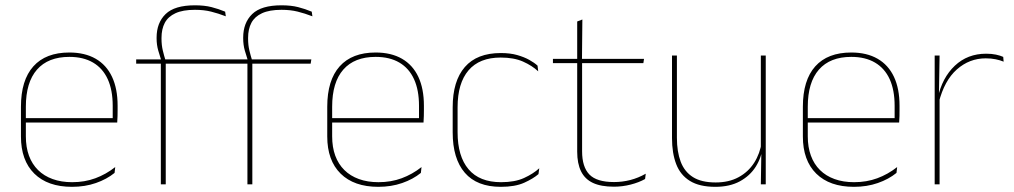

<svg xmlns="http://www.w3.org/2000/svg" viewBox="-20 -695 3823 724"><path d="M251.5 9.5Q160 9.5 109.5 -40.2Q59 -90 59 -180.5V-292.5Q59 -392.5 105.8 -444.8Q152.5 -497 241.5 -497Q300 -497 340.8 -473.5Q381.5 -450 402.5 -405.2Q423.5 -360.5 423.5 -296.5V-279.5Q423.5 -268.5 423.2 -257.5Q423 -246.5 422 -233H405Q405 -250.5 405 -266.5Q405 -282.5 405 -296Q405 -355.5 386.2 -396.5Q367.5 -437.5 331 -459Q294.5 -480.5 241.5 -480.5Q161.5 -480.5 119.5 -432.5Q77.5 -384.5 77.5 -292.5V-243.5V-239.5V-181Q77.5 -140 89.2 -108Q101 -76 123.5 -53.8Q146 -31.5 178.5 -19.8Q211 -8 252 -8Q299.5 -8 339.5 -22.8Q379.5 -37.5 414.5 -65L412 -43Q382.5 -19 341.5 -4.8Q300.5 9.5 251.5 9.5ZM67.5 -233V-249.5H415.5V-233Z M715 -675Q751 -675 777.5 -668.2Q804 -661.5 829 -651L831.5 -633.5Q803 -644.5 776 -651.2Q749 -658 715 -658Q669.5 -658 641.8 -645.2Q614 -632.5 601.5 -609Q589 -585.5 589 -552V-549Q589 -525 594 -504.2Q599 -483.5 604.5 -466.5L588 -464V-467.5Q583 -482.5 576.8 -504.2Q570.5 -526 570.5 -550.5V-553Q570.5 -609 604.5 -642Q638.5 -675 715 -675ZM586.5 0V-460H605V0ZM493.5 -455V-471H593.5H599.5H827.5L825 -455ZM1041.5 -675Q1077.5 -675 1104 -668.2Q1130.5 -661.5 1155.5 -651L1158 -633.5Q1129.5 -644.5 1102.5 -651.2Q1075.5 -658 1041.5 -658Q996 -658 968.2 -645.2Q940.5 -632.5 928 -609Q915.5 -585.5 915.5 -552V-549Q915.5 -525 920.5 -504.2Q925.5 -483.5 931 -466.5L914.5 -464V-467.5Q909.5 -482.5 903.2 -504.2Q897 -526 897 -550.5V-553Q897 -609 931 -642Q965 -675 1041.5 -675ZM913 0V-460H931.5V0ZM820 -455V-471H920H926H1154L1151.5 -455Z M1406.5 9.5Q1315 9.5 1264.5 -40.2Q1214 -90 1214 -180.5V-292.5Q1214 -392.5 1260.8 -444.8Q1307.5 -497 1396.5 -497Q1455 -497 1495.8 -473.5Q1536.5 -450 1557.5 -405.2Q1578.5 -360.5 1578.5 -296.5V-279.5Q1578.5 -268.5 1578.2 -257.5Q1578 -246.5 1577 -233H1560Q1560 -250.5 1560 -266.5Q1560 -282.5 1560 -296Q1560 -355.5 1541.2 -396.5Q1522.5 -437.5 1486 -459Q1449.5 -480.5 1396.5 -480.5Q1316.5 -480.5 1274.5 -432.5Q1232.5 -384.5 1232.5 -292.5V-243.5V-239.5V-181Q1232.5 -140 1244.2 -108Q1256 -76 1278.5 -53.8Q1301 -31.5 1333.5 -19.8Q1366 -8 1407 -8Q1454.5 -8 1494.5 -22.8Q1534.5 -37.5 1569.5 -65L1567 -43Q1537.5 -19 1496.5 -4.8Q1455.5 9.5 1406.5 9.5ZM1222.5 -233V-249.5H1570.5V-233Z M1868.5 9.5Q1778.5 9.5 1732.8 -43.5Q1687 -96.5 1687 -196V-290.5Q1687 -389.5 1732.8 -442.2Q1778.5 -495 1868.5 -495Q1903.5 -495 1930 -487.5Q1956.5 -480 1975.8 -469.2Q1995 -458.5 2007 -447.5L2009.5 -426Q1986.5 -447.5 1952.2 -462.8Q1918 -478 1868 -478Q1788 -478 1746.8 -429.8Q1705.5 -381.5 1705.5 -290.5V-196.5Q1705.5 -105.5 1746.8 -56.8Q1788 -8 1869.5 -8Q1921.5 -8 1956 -23.8Q1990.5 -39.5 2013.5 -60.5L2010.5 -38.5Q1991 -21.5 1956.8 -6Q1922.5 9.5 1868.5 9.5Z M2295 9Q2246.5 9 2216 -5.2Q2185.5 -19.5 2171 -49Q2156.5 -78.5 2156.5 -123V-462.5H2175V-124.5Q2175 -65.5 2202.5 -37Q2230 -8.5 2295.5 -8.5Q2326.5 -8.5 2356.8 -16.2Q2387 -24 2415 -40L2412.5 -20Q2389.5 -7 2358.2 1Q2327 9 2295 9ZM2065 -457V-473H2408.5L2406 -457ZM2156.5 -468V-614L2176 -621.5L2174.5 -468Z M2532.5 -485.5V-175.5Q2532.5 -123 2546.8 -85.2Q2561 -47.5 2593 -27.2Q2625 -7 2678.5 -7Q2728.5 -7 2765 -26.8Q2801.5 -46.5 2823.8 -81.2Q2846 -116 2852.5 -160.5L2861.5 -141.5H2856Q2851.5 -101 2829.8 -66.5Q2808 -32 2769.8 -11.2Q2731.5 9.5 2677.5 9.5Q2617.5 9.5 2581.5 -12.8Q2545.5 -35 2529.8 -76.2Q2514 -117.5 2514 -174.5V-485.5ZM2867.5 -485.5V0H2849L2851 -127H2849V-485.5Z M3200 9.5Q3108.5 9.5 3058 -40.2Q3007.5 -90 3007.5 -180.5V-292.5Q3007.5 -392.5 3054.2 -444.8Q3101 -497 3190 -497Q3248.5 -497 3289.2 -473.5Q3330 -450 3351 -405.2Q3372 -360.5 3372 -296.5V-279.5Q3372 -268.5 3371.8 -257.5Q3371.5 -246.5 3370.5 -233H3353.5Q3353.5 -250.5 3353.5 -266.5Q3353.5 -282.5 3353.5 -296Q3353.5 -355.5 3334.8 -396.5Q3316 -437.5 3279.5 -459Q3243 -480.5 3190 -480.5Q3110 -480.5 3068 -432.5Q3026 -384.5 3026 -292.5V-243.5V-239.5V-181Q3026 -140 3037.8 -108Q3049.5 -76 3072 -53.8Q3094.5 -31.5 3127 -19.8Q3159.5 -8 3200.5 -8Q3248 -8 3288 -22.8Q3328 -37.5 3363 -65L3360.5 -43Q3331 -19 3290 -4.8Q3249 9.5 3200 9.5ZM3016 -233V-249.5H3364V-233Z M3520 -308.5 3510.5 -320.5 3516 -325Q3532.5 -402 3580.5 -447.2Q3628.5 -492.5 3698.5 -492.5Q3719.5 -492.5 3735.8 -489Q3752 -485.5 3763 -480.5L3764.5 -462.5Q3751.5 -468 3734.5 -471.5Q3717.5 -475 3697 -475Q3635.5 -475 3588.2 -433.2Q3541 -391.5 3520 -308.5ZM3504.5 0V-485.5H3523L3520.5 -335L3523 -332.5V0Z"/></svg>

Font: Anek Telugu Medium Thin
Style: Regular
Weight: 250
Version: Version 1.003